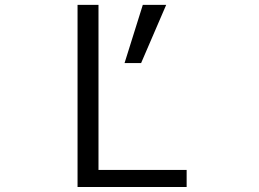

<svg xmlns="http://www.w3.org/2000/svg" viewBox="-20 -750 1040 770"><path d="M375 -730.5V-68.4H728.5V0H291V-730.5ZM646.5 -730.5 545.9 -497.1H479.5L552.7 -730.5Z"/></svg>

Font: GenEi Gothic M SemiLight
Style: Regular
Weight: 350
Designer: o_tamon (Modified); [Source Han Sans]
Ryoko NISHIZUKA  (kana & ideographs); Paul D. Hunt (Latin, Greek & Cyrillic); Wenl
Version: Version 1.1a;Original Version 1.004